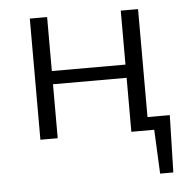

<svg xmlns="http://www.w3.org/2000/svg" viewBox="-45 -458 641 652"><g transform="rotate(-5 275.5 -131.5)"><path d="M525 -45 520 150H475L468 0H390V-184H139V0H80V-413H139V-229H390V-413H449V-45Z"/></g></svg>

Font: EauTest Semilight
Style: Italic
Weight: 300
Italic angle: -12°
Designer: Christian Thalmann (Catharsis Fonts)
Version: Version 0.001;PS 000.001;hotconv 1.0.88;makeotf.lib2.5.64775